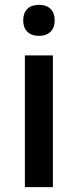

<svg xmlns="http://www.w3.org/2000/svg" viewBox="-20 -767 319 787"><path d="M196.8 0H82V-540H196.8ZM75.2 -683.1Q75.2 -713.9 92 -730.5Q108.9 -747.1 140.1 -747.1Q170.4 -747.1 187.3 -730.5Q204.1 -713.9 204.1 -683.1Q204.1 -653.8 187.3 -637Q170.4 -620.1 140.1 -620.1Q108.9 -620.1 92 -637Q75.2 -653.8 75.2 -683.1Z"/></svg>

Font: f1_52653          
Style: Regular
Weight: 600
Foundry: Ascender Corporation
Version: Version 1.10